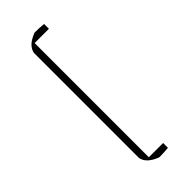

<svg xmlns="http://www.w3.org/2000/svg" viewBox="-261 -742 875 875"><g transform="rotate(-45 176.5 -305.0)"><path d="M115 34V-644Q123 -685 183 -707Q214 -707 241 -704V-673H149V63H241V94Q214 97 183 97Q123 75 115 34Z"/></g></svg>

Font: Athiti ExtraLight
Style: Regular
Weight: 275
Designer: CadsonDemak Team
Foundry: CadsonDemak
Version: Version 1.033